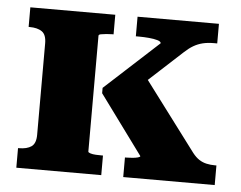

<svg xmlns="http://www.w3.org/2000/svg" viewBox="-44 -592 807 644"><g transform="rotate(5 359.5 -270.0)"><path d="M93 -116V-424Q93 -453 78 -463.5Q63 -474 36 -474H33V-540H319V-474H314Q306 -474 295 -473Q284 -472 276.5 -470.5Q269 -469 269 -465V-75Q269 -72 276.5 -69.5Q284 -67 295 -66.5Q306 -66 314 -66H319V0H33V-66H36Q63 -66 78 -76.5Q93 -87 93 -116ZM701 0H393V-66H398Q408 -66 418.5 -67Q429 -68 436.5 -70Q444 -72 444 -75L298 -274V-292L479 -458Q479 -464 467 -467.5Q455 -471 438 -472.5Q421 -474 405 -474H394V-540H668V-474H657Q636 -474 619.5 -470Q603 -466 588.5 -457.5Q574 -449 559 -435L385 -275L424 -362L620 -101Q631 -87 642.5 -79.5Q654 -72 667.5 -69Q681 -66 696 -66H701Z"/></g></svg>

Font: Roboto Serif
Style: Bold
Weight: 700
Designer: Greg Gazdowicz
Foundry: Commercial Type
Version: Version 1.008